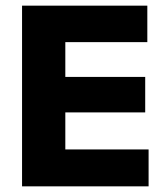

<svg xmlns="http://www.w3.org/2000/svg" viewBox="-20 -659 586 679"><path d="M58 0V-639H211V0ZM103.5 0V-130.5H505.5V0ZM147.5 -261.5V-387H493.5V-261.5ZM103 -510V-639H501V-510Z"/></svg>

Font: Anek Latin Medium
Style: Bold
Weight: 700
Version: Version 1.003